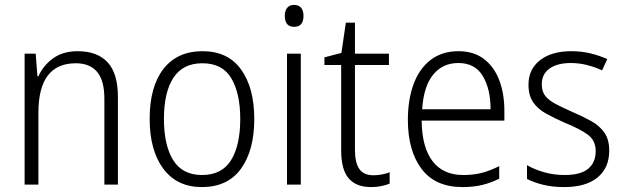

<svg xmlns="http://www.w3.org/2000/svg" viewBox="-20 -750 2536 780"><path d="M296 -542Q375 -542 417 -497Q459 -452 459 -356V0H404V-349Q404 -423 374.5 -458Q345 -493 288 -493Q136 -493 136 -292V0H80V-532H125L132 -440H136Q155 -483 195 -512.5Q235 -542 296 -542Z M1013 -267Q1013 -139 959 -64.5Q905 10 800 10Q699 10 643.5 -64.5Q588 -139 588 -267Q588 -398 644 -470Q700 -542 803 -542Q906 -542 959.5 -467.5Q1013 -393 1013 -267ZM646 -267Q646 -160 683.5 -99.5Q721 -39 801 -39Q881 -39 918.5 -99Q956 -159 956 -267Q956 -370 920 -431.5Q884 -493 802 -493Q723 -493 684.5 -434Q646 -375 646 -267Z M1175 -730Q1194 -730 1203.5 -718Q1213 -706 1213 -686Q1213 -641 1175 -641Q1137 -641 1137 -686Q1137 -706 1146.5 -718Q1156 -730 1175 -730ZM1202 -532V0H1146V-532Z M1497 -38Q1515 -38 1532.5 -41.5Q1550 -45 1563 -50V-4Q1548 2 1529 6Q1510 10 1487 10Q1427 10 1396.5 -25.5Q1366 -61 1366 -139V-486H1298V-517L1367 -535L1385 -658H1422V-532H1560V-486H1422V-141Q1422 -90 1439.5 -64Q1457 -38 1497 -38Z M1843 -542Q1905 -542 1946.5 -510Q1988 -478 2008.5 -423.5Q2029 -369 2029 -300V-260H1693Q1694 -152 1737 -95.5Q1780 -39 1862 -39Q1903 -39 1936.5 -47.5Q1970 -56 2008 -75V-24Q1974 -7 1938.5 1.5Q1903 10 1859 10Q1748 10 1692.5 -64Q1637 -138 1637 -263Q1637 -346 1660.5 -409Q1684 -472 1730 -507Q1776 -542 1843 -542ZM1842 -494Q1778 -494 1739.5 -446.5Q1701 -399 1695 -306H1973Q1973 -388 1941.5 -441Q1910 -494 1842 -494Z M2455 -138Q2455 -68 2407.5 -29Q2360 10 2272 10Q2224 10 2186 0.5Q2148 -9 2121 -23V-79Q2152 -61 2191.5 -50Q2231 -39 2273 -39Q2339 -39 2369.5 -64.5Q2400 -90 2400 -136Q2400 -179 2368.5 -202.5Q2337 -226 2275 -251Q2232 -270 2198.5 -288.5Q2165 -307 2146 -334.5Q2127 -362 2127 -406Q2127 -469 2174 -505.5Q2221 -542 2301 -542Q2343 -542 2379.5 -533Q2416 -524 2447 -510L2426 -464Q2399 -477 2366 -485.5Q2333 -494 2299 -494Q2244 -494 2212.5 -471.5Q2181 -449 2181 -408Q2181 -378 2195.5 -360Q2210 -342 2237.5 -327.5Q2265 -313 2306 -295Q2348 -277 2382 -258Q2416 -239 2435.5 -211Q2455 -183 2455 -138Z"/></svg>

Font: Noto Sans Khmer UI SemiCondensed Light
Style: Regular
Weight: 300
Width: 4
Designer: Danh Hong and the Monotype Design Team
Foundry: Monotype Imaging Inc.
Version: Version 2.002; ttfautohint (v1.8.4.7-5d5b)